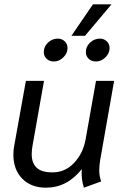

<svg xmlns="http://www.w3.org/2000/svg" viewBox="-20 -860 572 890"><path d="M42 -143Q42 -165 46 -185L100 -485H184L131 -186Q127 -166 127 -145Q127 -104 150 -82.5Q173 -61 223 -61Q283 -61 324.5 -106Q366 -151 377 -215L425 -485H509L445 -122Q440 -92 440 -71Q440 -43 449 -19L369 10Q356 -27 359 -76Q291 10 193 10Q124 10 83 -32Q42 -74 42 -143ZM411 -840H497L374 -694H311ZM183 -619Q183 -644 202.5 -662.5Q222 -681 248 -681Q267 -681 280 -668.5Q293 -656 293 -637Q293 -613 273.5 -594Q254 -575 230 -575Q209 -575 196 -587.5Q183 -600 183 -619ZM378 -619Q378 -644 397.5 -662.5Q417 -681 443 -681Q462 -681 475 -668.5Q488 -656 488 -637Q488 -613 468.5 -594Q449 -575 425 -575Q404 -575 391 -587.5Q378 -600 378 -619Z"/></svg>

Font: Niramit
Style: Italic
Weight: 400
Italic angle: -10°
Version: Version 1.000; ttfautohint (v1.6)